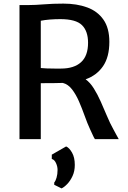

<svg xmlns="http://www.w3.org/2000/svg" viewBox="-20 -771 707 1064"><path d="M206 0H88V-743H140Q175.5 -743 224 -747Q272.5 -751 331 -751Q405.5 -751 463 -730Q520.5 -709 553.2 -662.2Q586 -615.5 586 -539Q586 -455.5 551.2 -404.5Q516.5 -353.5 454.5 -331.5Q479.5 -313.5 500 -280.8Q520.5 -248 538.2 -208.2Q556 -168.5 572.8 -128.2Q589.5 -88 608 -55Q615.5 -41 623 -27.2Q630.5 -13.5 638 0H506Q499.5 -10 495 -20.5Q490.5 -31 479 -55Q464 -87.5 449.5 -128.2Q435 -169 418 -208.2Q401 -247.5 379.2 -275.8Q357.5 -304 328 -311.5Q289 -310 206 -310ZM206 -394Q216.5 -392.5 238.2 -391.8Q260 -391 282.5 -391Q305 -391 318 -391Q390 -391 429 -426.2Q468 -461.5 468 -534Q468 -598.5 434.2 -631.8Q400.5 -665 314 -665Q285 -665 256.8 -662.8Q228.5 -660.5 206 -656ZM321 273 280.5 253V240.5Q288 232 293.5 213.2Q299 194.5 299 170.5Q299 151.5 290.2 132.5Q281.5 113.5 267 110V86L346.5 40.5Q364 48 379.2 74.8Q394.5 101.5 394.5 143Q394.5 177.5 382 204.5Q369.5 231.5 352.2 249.2Q335 267 321 273Z"/></svg>

Font: Merriweather Sans
Style: Regular
Weight: 400
Designer: Eben Sorkin
Foundry: Eben Sorkin
Version: Version 1.008; ttfautohint (v1.7.19-72a1) -l 8 -r 50 -G 200 